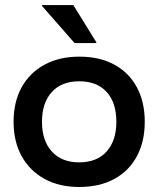

<svg xmlns="http://www.w3.org/2000/svg" viewBox="-20 -736 632 766"><path d="M295.8 10Q216.7 10 157.9 -22.1Q99.2 -54.2 66.7 -112.5Q34.2 -170.8 34.2 -250Q34.2 -329.2 66.2 -387.5Q98.3 -445.8 157.5 -477.9Q216.7 -510 296.7 -510Q377.5 -510 435.8 -478.3Q494.2 -446.7 525.8 -388.3Q557.5 -330 557.5 -250Q557.5 -170.8 525.8 -112.1Q494.2 -53.3 435.4 -21.7Q376.7 10 295.8 10ZM295.8 -88.3Q366.7 -88.3 405.4 -131.7Q444.2 -175 444.2 -250Q444.2 -326.7 405.4 -369.2Q366.7 -411.7 295.8 -411.7Q225.8 -411.7 186.7 -368.8Q147.5 -325.8 147.5 -250Q147.5 -175 186.7 -131.7Q225.8 -88.3 295.8 -88.3ZM277.5 -564.2 147.5 -712.5V-715.8H272.5L364.2 -567.5V-564.2Z"/></svg>

Font: Funnel Display Medium
Style: Regular
Weight: 500
Designer: NORD ID, Kristian Moeller
Foundry: Dicotype
Version: Version 1.000